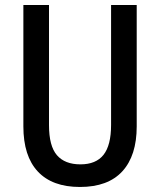

<svg xmlns="http://www.w3.org/2000/svg" viewBox="-20 -734 637 764"><path d="M524 -231Q524 -115 467 -52.5Q410 10 298 10Q188 10 130.5 -51.5Q73 -113 73 -231V-714H175V-236Q175 -153 206.5 -116.5Q238 -80 300 -80Q362 -80 392 -118Q422 -156 422 -237V-714H524Z"/></svg>

Font: Noto Sans Telugu Condensed Medium
Style: Regular
Weight: 500
Width: 3
Designer: Jelle Bosma - Monotype Design Team
Foundry: Monotype Imaging Inc.
Version: Version 2.005; ttfautohint (v1.8.4.7-5d5b)